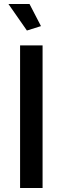

<svg xmlns="http://www.w3.org/2000/svg" viewBox="-20 -936 312 956"><path d="M80 0V-710H192V0ZM22 -916H127L184 -806L114 -784Z"/></svg>

Font: Raleway Thin SemiBold
Style: Regular
Weight: 600
Version: Version 4.026